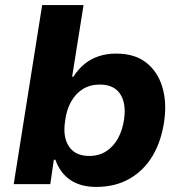

<svg xmlns="http://www.w3.org/2000/svg" viewBox="-20 -725 717 756"><path d="M359 11Q298 11 257.5 -16Q217 -43 198 -96H192L178 0H34L146 -705H309L264 -423H269Q289 -454 314 -474Q339 -494 370 -504Q401 -514 437 -514Q510 -514 555 -479Q600 -444 618.5 -384.5Q637 -325 627 -251Q616 -171 581.5 -112.5Q547 -54 490.5 -21.5Q434 11 359 11ZM331 -111Q370 -111 398.5 -129.5Q427 -148 445 -181Q463 -214 469 -258Q477 -320 452.5 -356Q428 -392 373 -392Q335 -392 306.5 -374.5Q278 -357 259.5 -324Q241 -291 236 -246Q227 -184 252 -147.5Q277 -111 331 -111Z"/></svg>

Font: Nunito Sans 7pt ExtraBold
Style: Italic
Weight: 800
Italic angle: -9°
Designer: Vernon Adams
Foundry: Vernon Adams
Version: Version 3.101;gftools[0.9.27]